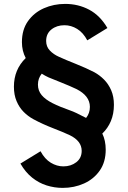

<svg xmlns="http://www.w3.org/2000/svg" viewBox="-20 -726 638 959"><path d="M293 212.5Q252 212.5 213 200.2Q174 188 140.5 161.2Q107 134.5 82 91L182.5 29.5Q203.5 68.5 233.8 86.8Q264 105 296.5 105Q334.5 105 361.2 84.2Q388 63.5 388 27.5Q388 -22 328 -51Q296 -66 244.2 -86Q192.5 -106 147 -130.5Q120 -145 98 -167.2Q76 -189.5 62.8 -220.8Q49.5 -252 49.5 -293Q49.5 -378.5 108.5 -436Q89.5 -471.5 89.5 -515.5Q89.5 -578 119.8 -620.5Q150 -663 199.2 -684.8Q248.5 -706.5 305.5 -706.5Q371 -706.5 425.5 -677.5Q480 -648.5 516.5 -586L416 -524.5Q395.5 -563 365.5 -581.5Q335.5 -600 302 -600Q263.5 -600 237 -579Q210.5 -558 210.5 -521.5Q210.5 -493 228.8 -473.8Q247 -454.5 274 -442.5Q306.5 -427.5 358.8 -406.8Q411 -386 451.5 -365Q478 -350.5 500 -328.2Q522 -306 535.5 -274.8Q549 -243.5 549 -202.5Q549 -157.5 533.8 -121.2Q518.5 -85 491 -59Q508 -24 508 21.5Q508 83.5 478.2 126Q448.5 168.5 399.5 190.5Q350.5 212.5 293 212.5ZM410 -137Q429 -160.5 429 -192Q429 -248 360 -282Q329.5 -296.5 286.8 -313.5Q244 -330.5 222.5 -339.5Q206 -347 188.5 -358Q169.5 -334.5 169.5 -303.5Q169.5 -273 188.2 -250.8Q207 -228.5 242.8 -210.5Q278.5 -192.5 330 -174.5Q355.5 -166 410 -137Z"/></svg>

Font: Acari Sans Neue
Style: Bold
Weight: 700
Designer: Alfredo Marco Pradil (font), Cristiano Sobral (main changes)
Foundry: Hanken Design Co. (font), Cristiano Sobral (main changes)
Version: Version 2.459;March 19, 2022;FontCreator 14.0.0.2808 64-bit;